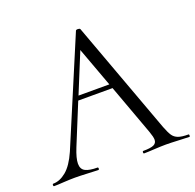

<svg xmlns="http://www.w3.org/2000/svg" viewBox="-127 -758 894 878"><g transform="rotate(-20 320.5 -319.0)"><path d="M650 0Q633 0 599 -2Q559 -4 537 -4Q515 -4 479 -2Q447 0 430 0Q426 0 426 -6Q426 -12 430 -12Q466 -12 481 -19Q496 -26 496 -43Q496 -56 486 -84L396 -330H229L148 -132Q129 -85 129 -59Q129 -32 148.5 -22Q168 -12 207 -12Q211 -12 211 -6Q211 0 206 0Q194 0 158 -2Q116 -4 94 -4Q70 -4 38 -2Q10 0 -8 0Q-12 0 -12 -6Q-12 -12 -8 -12Q24 -12 55.5 -38Q87 -64 113 -123L329 -635Q331 -638 338 -638Q347 -638 350 -634L552 -84Q564 -53 573.5 -39Q583 -25 600 -18.5Q617 -12 650 -12Q653 -12 653 -6Q653 0 650 0ZM238 -351H388L317 -544Z"/></g></svg>

Font: Cormorant Upright
Style: Regular
Weight: 400
Designer: Christian Thalmann (Catharsis Fonts)
Foundry: Catharsis Fonts
Version: Version 3.302